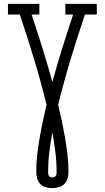

<svg xmlns="http://www.w3.org/2000/svg" viewBox="-20 -755 540 990"><path d="M250 215Q233 215 216 210Q199 205 187 192.5Q175 180 171 163Q167 146 167 129Q167 85 172 42Q177 -1 184.5 -44Q192 -87 201 -129.5Q210 -172 220 -215Q191 -333 156 -449Q121 -565 82 -680H21V-735H183V-680H143Q172 -593 199 -506.5Q226 -420 250 -332Q274 -420 301 -506.5Q328 -593 357 -680H317V-735H479V-680H418Q379 -565 344 -449Q309 -333 280 -215Q290 -172 299 -129.5Q308 -87 315.5 -44Q323 -1 328 42Q333 85 333 129Q333 146 329 163Q325 180 313 192.5Q301 205 284 210Q267 215 250 215ZM250 160Q255 160 260 158Q265 156 267.5 152Q270 148 271 143Q272 138 272 133Q272 81 265.5 29.5Q259 -22 250 -73Q241 -22 234.5 29.5Q228 81 228 133Q228 138 229 143Q230 148 232.5 152Q235 156 240 158Q245 160 250 160Z"/></svg>

Font: Iosevka Curly Slab Light
Style: Regular
Weight: 300
Monospace: yes
Designer: Belleve Invis
Foundry: Belleve Invis
Version: Version 22.1.2; ttfautohint (v1.8.4)